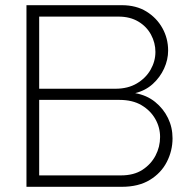

<svg xmlns="http://www.w3.org/2000/svg" viewBox="-20 -720 729 740"><path d="M82 0V-700H449Q505 -700 544.5 -675.5Q584 -651 606 -611.5Q628 -572 628 -525Q628 -490 612.5 -456Q597 -422 569 -396.5Q541 -371 501 -361Q546 -353 578 -327Q610 -301 627.5 -265Q645 -229 645 -187Q645 -139 623 -96Q601 -53 557.5 -26.5Q514 0 449 0ZM131 -44H446Q496 -44 529 -65.5Q562 -87 579.5 -120.5Q597 -154 597 -192Q597 -229 578.5 -261.5Q560 -294 525.5 -314.5Q491 -335 440 -335H131ZM131 -378H425Q473 -378 507.5 -398.5Q542 -419 560.5 -451.5Q579 -484 579 -520Q579 -555 562 -586.5Q545 -618 513 -637Q481 -656 437 -656H131Z"/></svg>

Font: MuseoModerno Thin ExtraLight
Style: Regular
Weight: 250
Version: Version 1.002